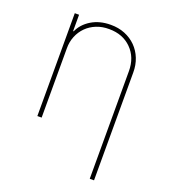

<svg xmlns="http://www.w3.org/2000/svg" viewBox="-138 -653 844 957"><g transform="rotate(20 284.0 -174.5)"><path d="M471.6 204.5H448.9V-366.5Q448.9 -438.9 403.4 -484.4Q358 -529.8 285.5 -529.8Q248.9 -530.2 218.4 -517.9Q187.9 -505.7 165.7 -483.7Q143.5 -461.6 131.2 -431.6Q119 -401.6 119.3 -366.5V0H96.6V-545.5H119.3V-458.8H122.2Q140.6 -500 183.6 -526.3Q226.9 -552.6 285.5 -552.6Q326.3 -552.9 360.6 -539.1Q394.9 -525.2 419.7 -500.4Q444.6 -475.5 458.3 -441.2Q471.9 -407 471.6 -366.5Z"/></g></svg>

Font: Linik Sans Thin
Style: Regular
Weight: 100
Designer: Fonts by Rasmus Andersson / Changes by Cristiano Sobral with parts from Marc Monis
Foundry: rsms
Version: Version 3.020; ttfautohint (v1.6)